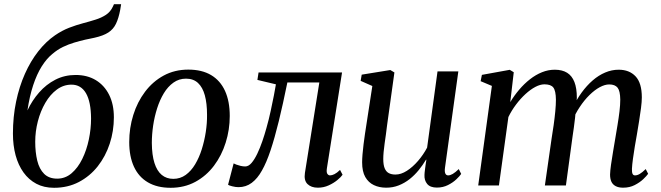

<svg xmlns="http://www.w3.org/2000/svg" viewBox="-20 -882 3143 913"><path d="M556 -862 551.5 -834.5Q544 -795 531.5 -769Q519 -743 495.2 -727.5Q471.5 -712 429 -702.5Q419.5 -700.5 408.8 -698.2Q398 -696 386 -693.5Q360 -687.5 333 -679.5Q306 -671.5 279.5 -658.8Q253 -646 228.5 -625Q201.5 -603 178.2 -566Q155 -529 137.8 -476.8Q120.5 -424.5 110.5 -357Q132.5 -404 166 -442.2Q199.5 -480.5 243.2 -503Q287 -525.5 339.5 -525.5Q395 -525.5 435.8 -500.8Q476.5 -476 499 -431Q521.5 -386 521.5 -324Q521.5 -259 501.8 -198.8Q482 -138.5 444.8 -91.2Q407.5 -44 355 -16.5Q302.5 11 237 11Q189 11 152.8 -8.2Q116.5 -27.5 91.8 -62Q67 -96.5 54.2 -143.5Q41.5 -190.5 41.5 -246.5Q41.5 -326.5 56.5 -398.5Q71.5 -470.5 98.5 -531Q125.5 -591.5 162 -638Q198.5 -684.5 241.5 -714Q275 -737 308.8 -750Q342.5 -763 374.8 -771.5Q407 -780 434.8 -788.8Q462.5 -797.5 483.8 -811.5Q505 -825.5 516.5 -850L522 -862ZM320 -479.5Q282 -479.5 250.2 -456Q218.5 -432.5 195.5 -393Q172.5 -353.5 160 -305.2Q147.5 -257 147.5 -208Q147.5 -158 157.2 -118Q167 -78 190 -55.2Q213 -32.5 252 -32.5Q290.5 -32.5 320.5 -58.2Q350.5 -84 371.2 -126.2Q392 -168.5 402.5 -219Q413 -269.5 413 -318.5Q412.5 -398 388.8 -438.8Q365 -479.5 320 -479.5Z M875.5 -551Q940 -551 983.8 -525Q1027.5 -499 1050 -449.8Q1072.5 -400.5 1072.5 -330.5Q1072.5 -265 1053.2 -203.8Q1034 -142.5 997.5 -94Q961 -45.5 908.8 -17.2Q856.5 11 791.5 11Q727.5 11 683.5 -14.8Q639.5 -40.5 617 -89.2Q594.5 -138 594.5 -206.5Q594.5 -273.5 613.8 -335.2Q633 -397 669.8 -445.8Q706.5 -494.5 758.5 -522.8Q810.5 -551 875.5 -551ZM864.5 -508Q831 -508 804.8 -489.2Q778.5 -470.5 759.2 -438.8Q740 -407 727.2 -367Q714.5 -327 708.2 -284.5Q702 -242 702 -202Q702.5 -144.5 714.5 -106.8Q726.5 -69 749.2 -50.2Q772 -31.5 804 -31.5Q837 -31.5 863 -50.2Q889 -69 908 -100.8Q927 -132.5 939.5 -172.2Q952 -212 958.5 -254.2Q965 -296.5 964.5 -336Q964.5 -390.5 954 -428.8Q943.5 -467 921.5 -487.5Q899.5 -508 864.5 -508Z M1534.5 -82Q1531.5 -62.5 1536.8 -55.2Q1542 -48 1549 -48Q1558.5 -48 1570.2 -53.8Q1582 -59.5 1597 -74L1609 -51Q1601.5 -40 1584.2 -25.8Q1567 -11.5 1543 -0.5Q1519 10.5 1491.5 10.5Q1460 10.5 1442.2 -6.8Q1424.5 -24 1430 -60L1498.5 -490H1346.5Q1325.5 -386.5 1305.8 -306Q1286 -225.5 1266.5 -167Q1247 -108.5 1225.5 -71Q1204.5 -33 1177 -12.5Q1149.5 8 1114 8Q1100.5 8 1084 3.8Q1067.5 -0.5 1064.5 -3.5L1091 -105Q1094 -103 1103.2 -99.5Q1112.5 -96 1124 -93.2Q1135.5 -90.5 1146 -90.5Q1162 -90.5 1176.2 -107.2Q1190.5 -124 1203.5 -151.2Q1216.5 -178.5 1227.5 -210.5Q1238.5 -242.5 1247 -273.5Q1258.5 -314 1267.2 -354.5Q1276 -395 1282.5 -428.5Q1289 -462 1292 -481L1204 -502L1209.5 -537.5H1606.5Z M1816.5 10.5Q1783.5 10.5 1757.8 -1.8Q1732 -14 1717 -40.2Q1702 -66.5 1702 -110Q1702 -125.5 1703.8 -148Q1705.5 -170.5 1708.8 -195.8Q1712 -221 1715.5 -245.2Q1719 -269.5 1722 -287.5L1750.5 -473L1695 -497.5L1700 -527L1836 -549L1855.5 -537.5L1820.5 -285.5Q1818.5 -265.5 1815.2 -243.5Q1812 -221.5 1809 -200Q1806 -178.5 1804.2 -159.2Q1802.5 -140 1802.5 -126Q1802.5 -98 1809.2 -81.8Q1816 -65.5 1828.8 -58.8Q1841.5 -52 1860.5 -52Q1887 -52 1914.8 -69.8Q1942.5 -87.5 1967.8 -116.8Q1993 -146 2011 -180L2060.5 -542.5H2159.5L2096 -84.5Q2093.5 -66.5 2097.5 -57.2Q2101.5 -48 2111 -48Q2121 -48 2133 -55Q2145 -62 2161.5 -78L2173 -55Q2166.5 -45 2150.2 -29.5Q2134 -14 2110.2 -2Q2086.5 10 2057.5 10Q2025.5 10 2011.2 -7.5Q1997 -25 1998.5 -50.5Q1998.5 -53.5 1999.2 -61.8Q2000 -70 2001.5 -80.8Q2003 -91.5 2004.5 -102.8Q2006 -114 2007.5 -122L2006 -123Q1990.5 -97 1971 -73Q1951.5 -49 1927.8 -30.2Q1904 -11.5 1876.2 -0.5Q1848.5 10.5 1816.5 10.5Z M2423 -538.5 2406.5 -396.5Q2425 -427.5 2448.8 -455.5Q2472.5 -483.5 2500 -505Q2527.5 -526.5 2557.2 -538.5Q2587 -550.5 2618 -550.5Q2653.5 -550.5 2676.8 -536Q2700 -521.5 2711.5 -492Q2723 -462.5 2723 -417Q2723 -410.5 2722 -401.5Q2721 -392.5 2720 -381.5Q2719 -370.5 2717 -358.5L2703 -368Q2721.5 -408.5 2745.8 -441.8Q2770 -475 2798.2 -499.5Q2826.5 -524 2857.8 -537.2Q2889 -550.5 2922 -550.5Q2972.5 -550.5 3002.2 -519Q3032 -487.5 3032 -419Q3032 -398.5 3028.2 -368.8Q3024.5 -339 3019 -305.8Q3013.5 -272.5 3008.5 -242Q3003.5 -214.5 2998.5 -184.5Q2993.5 -154.5 2989.8 -127Q2986 -99.5 2985 -79Q2984.5 -62.5 2988 -55.2Q2991.5 -48 2999.5 -48Q3010.5 -48 3022.2 -55Q3034 -62 3050.5 -78L3062 -55.5Q3055 -45.5 3038.8 -30Q3022.5 -14.5 2998.2 -2Q2974 10.5 2943 10.5Q2921.5 10.5 2907.5 3Q2893.5 -4.5 2887.2 -18.2Q2881 -32 2881 -52Q2881.5 -70 2885.5 -98.8Q2889.5 -127.5 2895.2 -160.8Q2901 -194 2906 -225Q2911 -255 2916.5 -288Q2922 -321 2925.8 -352.5Q2929.5 -384 2929.5 -408.5Q2929 -449.5 2916.8 -465Q2904.5 -480.5 2877 -480.5Q2856.5 -480.5 2832.2 -467.5Q2808 -454.5 2783.2 -430.2Q2758.5 -406 2736.8 -373.2Q2715 -340.5 2699 -301.5L2718.5 -364.5Q2717 -344 2714.5 -321.2Q2712 -298.5 2708.8 -275.5Q2705.5 -252.5 2702.5 -232L2671 0H2571L2603 -223.5Q2608 -254 2612.8 -287.5Q2617.5 -321 2620.5 -352.5Q2623.5 -384 2623.5 -408Q2623 -450.5 2611.2 -465.8Q2599.5 -481 2569 -481Q2549 -481 2525.8 -468.8Q2502.5 -456.5 2478.8 -434.8Q2455 -413 2433.8 -384.8Q2412.5 -356.5 2397.5 -325.5L2352.5 0H2254L2319 -473.5L2265.5 -496L2271.5 -526L2404 -550Z"/></svg>

Font: Merriweather 60pt
Style: Italic
Weight: 400
Italic angle: -7.8°
Version: Version 2.101